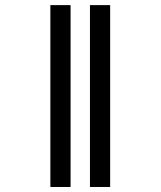

<svg xmlns="http://www.w3.org/2000/svg" viewBox="-20 -745 640 765"><path d="M180.7 0V-724.6H261.2V0ZM338.4 0V-724.6H418.9V0Z"/></svg>

Font: Cousine
Style: Italic
Weight: 400
Italic angle: -12°
Monospace: yes
Designer: Steve Matteson
Foundry: Monotype Imaging Inc.
Version: Version 1.21